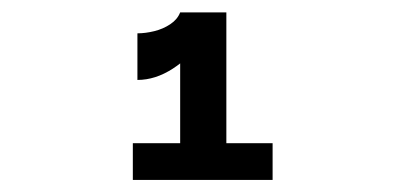

<svg xmlns="http://www.w3.org/2000/svg" viewBox="-20 -848 660 318"><path d="M278.4 -827.5H331.5Q331.5 -806.3 313.2 -779.7Q295 -753 266.2 -734.3Q237.3 -715.6 207.6 -715.6V-792.8Q220.9 -792.8 235.5 -796.4Q250.2 -800 262 -807.9Q273.9 -815.8 278.4 -827.5ZM278.4 -550V-827.5H354.9V-550ZM200 -610.8H431.5V-550H200Z"/></svg>

Font: Monaspace Neon Var
Style: Regular
Weight: 400
Designer: Riley Cran and the Lettermatic Team
Version: Version 1.000 (Monaspace Neon Var)